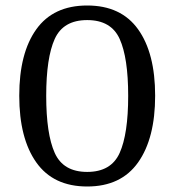

<svg xmlns="http://www.w3.org/2000/svg" viewBox="-20 -672 634 698"><path d="M179 -116Q210 -47 297 -47Q384 -47 415 -116Q446 -185 446 -323.5Q446 -462 415 -530.5Q384 -599 297 -599Q210 -599 179 -530.5Q148 -462 148 -323.5Q148 -185 179 -116ZM482 -81.5Q420 6 297 6Q174 6 112 -81.5Q50 -169 50 -324Q50 -479 112 -565.5Q174 -652 297 -652Q420 -652 482 -565.5Q544 -479 544 -324Q544 -169 482 -81.5Z"/></svg>

Font: Cambo
Style: Regular
Weight: 400
Designer: Carolina Giovagnoli, Andres Torresi
Foundry: Carolina Giovagnoli, Andres Torresi
Version: Version 2.001